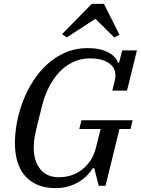

<svg xmlns="http://www.w3.org/2000/svg" viewBox="-20 -958 726 990"><path d="M266 12Q168 12 112.5 -47.5Q57 -107 57 -222Q57 -272 67.5 -327.5Q78 -383 99 -437.5Q120 -492 151.5 -541Q183 -590 224.5 -627.5Q266 -665 318 -687.5Q370 -710 432 -710Q496 -710 537 -688.5Q578 -667 588 -635H594L610 -698H686L635 -491H559L572 -543Q575 -556 575 -570Q575 -611 539 -634Q503 -657 445 -657Q395 -657 354.5 -637Q314 -617 283 -583Q252 -549 230 -504Q208 -459 196 -409Q184 -361 176 -329Q168 -297 163 -273.5Q158 -250 156 -232.5Q154 -215 154 -197Q154 -128 187.5 -86Q221 -44 284 -44Q317 -44 347.5 -54Q378 -64 403 -83.5Q428 -103 446.5 -130.5Q465 -158 474 -194L499 -293H389L400 -338H664L653 -293H596L524 0H489L466 -91H459Q447 -72 429 -53.5Q411 -35 387 -20.5Q363 -6 332.5 3Q302 12 266 12ZM300 -782 453 -938H516L596 -779L569 -765L472 -861L324 -765Z"/></svg>

Font: IBM Plex Serif Text
Style: Italic
Weight: 450
Italic angle: -14°
Designer: Mike Abbink, Paul van der Laan, Pieter van Rosmalen
Foundry: Bold Monday
Version: Version 3.001